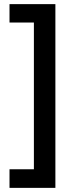

<svg xmlns="http://www.w3.org/2000/svg" viewBox="-20 -745 349 929"><path d="M26 74V164H248V-725H26V-636H144V74Z"/></svg>

Font: Noto Sans Georgian ExtraCondensed SemiBold
Style: Regular
Weight: 600
Width: 2
Designer: Monotype Design Team, Akaki Razmadze
Foundry: Google LLC
Version: Version 2.005